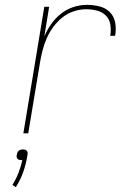

<svg xmlns="http://www.w3.org/2000/svg" viewBox="-20 -548 540 789"><path d="M76 0 162 -520H182L162 -398Q173 -424 190 -448.5Q207 -473 230.5 -491.5Q254 -510 281.5 -519Q309 -528 337 -528Q364 -528 389.5 -521.5Q415 -515 432 -497.5Q449 -480 453.5 -454Q458 -428 453 -401H433Q437 -424 433.5 -446.5Q430 -469 415 -484Q400 -499 378.5 -504.5Q357 -510 334 -510Q309 -510 283 -501.5Q257 -493 236 -476Q215 -459 198.5 -436.5Q182 -414 171.5 -389.5Q161 -365 154.5 -339.5Q148 -314 144 -289L96 0ZM45 221 31 212Q46 188 56 162Q66 136 72 110H68Q64 110 59.5 109Q55 108 52 104.5Q49 101 48.5 96.5Q48 92 49 88Q50 83 51.5 79Q53 75 57 71.5Q61 68 66 67Q71 66 75 66Q79 66 83 67Q87 68 90 71.5Q93 75 93.5 79Q94 83 93 88Q88 122 76.5 156Q65 190 45 221Z"/></svg>

Font: Iosevka Term Curly Th Obl
Style: Regular
Weight: 100
Italic angle: -9°
Designer: Belleve Invis
Foundry: Belleve Invis
Version: Version 32.3.0